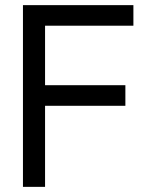

<svg xmlns="http://www.w3.org/2000/svg" viewBox="-20 -727 585 747"><path d="M69.3 0H155.3V-315.4H467.8V-395.5H155.3V-627H499V-707H69.3Z"/></svg>

Font: Wanted Sans
Style: Regular
Weight: 400
Designer: Original Design by Kil Hyung-jin and Kang Hanbin, Wanted Lab, Inc; Hangeul from Source Han Sans by Jang Soo-young and Ka
Foundry: Wanted Lab, Inc.
Version: Version 1.001;Glyphs 3.2 (3227)